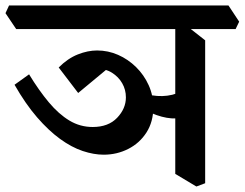

<svg xmlns="http://www.w3.org/2000/svg" viewBox="-59 -644 892 700"><path d="M319 -80Q283 -80 242.5 -93.5Q202 -107 160 -137.5Q118 -168 76 -216.5Q34 -265 -6 -335L47 -373Q83 -314 119 -271Q155 -228 194 -204.5Q233 -181 279 -181Q336 -181 368 -214.5Q400 -248 400 -289Q400 -317 386.5 -340.5Q373 -364 349 -379Q325 -394 292 -393L349 -407L226 -305L155 -398Q188 -431 224.5 -445.5Q261 -460 295 -460Q335 -460 371.5 -444Q408 -428 437 -399.5Q466 -371 483 -333.5Q500 -296 500 -253Q500 -200 475 -161Q450 -122 408.5 -101Q367 -80 319 -80ZM627 -222Q600 -210 566 -212.5Q532 -215 492.5 -232Q453 -249 409 -281L419 -322Q455 -303 494.5 -296.5Q534 -290 569 -298.5Q604 -307 626 -329ZM657 36 580 -10V-571L615 -555L689 -497V24ZM0 -538 -39 -596 -26 -624H774L813 -565L800 -538Z"/></svg>

Font: Eczar Medium
Style: Regular
Weight: 500
Designer: Vaibhav Singh
Foundry: Rosetta Type Foundry
Version: Version 2.000